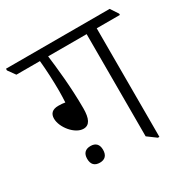

<svg xmlns="http://www.w3.org/2000/svg" viewBox="-179 -754 873 890"><g transform="rotate(-30 258.0 -308.5)"><path d="M140 -202C172 -202 186 -230 186 -285C186 -400 173 -510 165 -575H371V-28L417 6H425V-575H549V-582L522 -623H-33V-614L-5 -575H121C126 -525 129 -464 129 -410C129 -392 128 -367 127 -350C117 -352 105 -353 91 -353C58 -353 44 -337 44 -311C44 -264 94 -202 140 -202ZM127 -28C154 -28 169 -43 169 -73C169 -102 154 -117 127 -117C99 -117 84 -102 84 -73C84 -43 99 -28 127 -28Z"/></g></svg>

Font: Noto Serif Devanagari Light
Style: Regular
Weight: 300
Designer: Universal Thirst, Indian Type Foundry and the Monotype Design Team
Foundry: Monotype Imaging Inc.
Version: Version 2.004